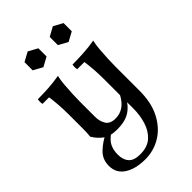

<svg xmlns="http://www.w3.org/2000/svg" viewBox="-264 -761 1077 1077"><g transform="rotate(-45 274.0 -222.5)"><path d="M225 -5Q170 -5 140 -27.5Q110 -50 90 -84Q92 -99 92.5 -114Q93 -129 93 -144V-260Q93 -332 83 -403H31Q27 -422 31 -440Q70 -440 113.5 -442.5Q157 -445 203 -453Q197 -428 194 -392.5Q191 -357 189.5 -321Q188 -285 188 -260V-144Q188 -107 204.5 -81Q221 -55 263 -55Q298 -55 325.5 -73.5Q353 -92 373 -130V-74Q357 -51 336.5 -35.5Q316 -20 289 -12.5Q262 -5 225 -5ZM306 -440Q345 -440 391 -442.5Q437 -445 483 -453Q477 -428 474 -392.5Q471 -357 469.5 -321Q468 -285 468 -260V-70Q468 25 433.5 91Q399 157 342.5 191Q286 225 219 225Q143 225 95.5 194.5Q48 164 48 106Q48 55 82.5 21.5Q117 -12 163 -34L191 -17Q154 7 141 34.5Q128 62 128 96Q128 138 149 161.5Q170 185 219 185Q277 185 310.5 154.5Q344 124 358.5 76Q373 28 373 -24V-260Q373 -332 363 -403H306Q302 -422 306 -440ZM180 -670 235 -640V-575L180 -545L125 -575V-640ZM380 -670 435 -640V-575L380 -545L325 -575V-640Z"/></g></svg>

Font: Poltawski Nowy
Style: Regular
Weight: 400
Designer: Adam Pótawski, Mateusz Machalski, Borys Kosmynka, Ania Wieluska
Foundry: Capitalics.wtf
Version: Version 1.001;gftools[0.9.25]